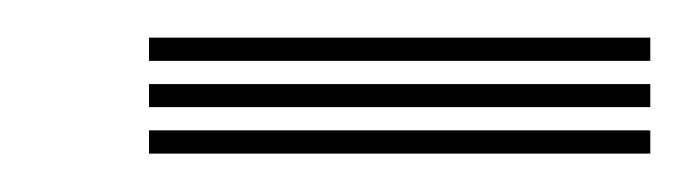

<svg xmlns="http://www.w3.org/2000/svg" viewBox="-20 -725 362 100"><path d="M318.7 -693.3H57.6V-705.4H318.7ZM318.7 -645H57.6V-657.1H318.7ZM318.7 -669.2H57.6V-681.2H318.7Z"/></svg>

Font: Big Shoulders Inline Display SC Thin
Style: Regular
Weight: 100
Designer: Patric King
Foundry: XO Type Co
Version: Version 2.002